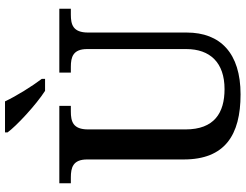

<svg xmlns="http://www.w3.org/2000/svg" viewBox="-127 -844 981 767"><g transform="rotate(-90 363.5 -460.5)"><path d="M384 -771H432V-784C403 -822 363 -886 342 -931H218V-921C243 -886 328 -807 384 -771ZM370 10C535 10 617 -71 617 -205V-599C617 -660 649 -668 689 -668H712V-714H457V-668H480C518 -668 551 -660 551 -603V-207C551 -112 497 -54 391 -54C296 -54 230 -95 230 -210V-599C230 -660 262 -668 302 -668H324V-714H15V-668H38C77 -668 110 -660 110 -603V-217C110 -53 207 10 370 10Z"/></g></svg>

Font: Noto Naskh Arabic UI Medium
Style: Regular
Weight: 500
Designer: Monotype Design Team, David Williams, Mohamad Dakak and Nizar Qandah
Foundry: Monotype Imaging Inc.
Version: Version 2.014